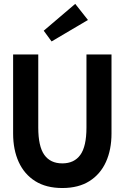

<svg xmlns="http://www.w3.org/2000/svg" viewBox="-20 -934 619 966"><path d="M293.5 12Q212.5 12 157.5 -22.5Q102.5 -57 74.2 -118.8Q46 -180.5 46 -262.5V-660H172.5V-292.5Q172.5 -197.5 203 -154.8Q233.5 -112 293.5 -112Q353.5 -112 384.2 -154.8Q415 -197.5 415 -292.5V-660H541V-262.5Q541 -181 513 -119.2Q485 -57.5 430 -22.8Q375 12 293.5 12ZM239.5 -725.5 200 -779.5 358.5 -914.5 422.5 -833.5Z"/></svg>

Font: Lucymar Sans SemiBold
Style: Regular
Weight: 600
Foundry: The League of Moveable Type (original font) / Main changes by Cristiano Sobral with portions from Mirco Monsees
Version: Version 2.001;August 30, 2020;FontCreator 13.0.0.2681 64-bit